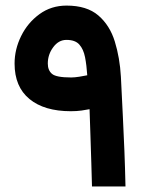

<svg xmlns="http://www.w3.org/2000/svg" viewBox="-20 -674 541 694"><path d="M32.7 -444.3Q32.7 -495.6 56.4 -543.7Q80.1 -591.8 122.6 -622.8Q165 -653.8 220.7 -653.8Q293.9 -653.8 335.4 -618.2Q377 -582.5 395 -523.9Q413.1 -465.3 417 -396.5Q420.9 -317.4 424.1 -252.9Q427.2 -188.5 429.7 -127.9Q432.1 -67.4 433.6 0H312.5Q311.5 -35.6 310.1 -84.5Q308.6 -133.3 306.9 -184.6Q305.2 -235.8 303.7 -279.3Q291.5 -276.9 274.4 -274.4Q257.3 -272 235.8 -272Q140.1 -272 86.4 -316.2Q32.7 -360.4 32.7 -444.3ZM220.2 -529.8Q191.9 -529.8 172.4 -503.4Q152.8 -477.1 152.8 -444.3Q152.8 -419.9 168 -407Q183.1 -394 237.3 -394Q249.5 -394 266.6 -396.7Q283.7 -399.4 295.4 -401.9Q293 -438.5 287.4 -467.3Q281.7 -496.1 266.8 -512.9Q252 -529.8 220.2 -529.8Z"/></svg>

Font: Vazir WOL-UI
Style: Bold-WOL-UI
Weight: 700
Designer: Saber Rastikerdar
Foundry: Saber Rastikerdar
Version: Version 30.1.0